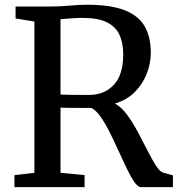

<svg xmlns="http://www.w3.org/2000/svg" viewBox="-20 -770 738 790"><path d="M39.5 0V-49.5L121.5 -59V-681.5L44 -694V-743H174.5Q227 -743 265.8 -746.8Q304.5 -750.5 338 -750.5Q435 -750.5 492.5 -728Q550 -705.5 575.2 -661.8Q600.5 -618 600.5 -553.5Q600.5 -508.5 583.5 -465.8Q566.5 -423 533.8 -390.5Q501 -358 452.5 -344Q479 -330 502.5 -298.2Q526 -266.5 547 -227.2Q568 -188 586.8 -150.8Q605.5 -113.5 622 -88Q638.5 -62.5 653 -59L691.5 -48.5V0H560Q547.5 0 532.8 -21.2Q518 -42.5 501.5 -76.8Q485 -111 467.2 -150.2Q449.5 -189.5 431 -226.5Q412.5 -263.5 393.2 -290.5Q374 -317.5 355.5 -326Q340.5 -326 314.2 -326Q288 -326 263.5 -326.2Q239 -326.5 229 -327V-59L328 -49.5V0ZM347.5 -379.5Q409.5 -379.5 448.2 -420.8Q487 -462 487 -547Q487 -592 472 -625.8Q457 -659.5 420.2 -678Q383.5 -696.5 318.5 -696.5Q297.5 -696.5 274 -694.5Q250.5 -692.5 229 -691V-381Q243.5 -380 267.5 -379.8Q291.5 -379.5 314 -379.5Q336.5 -379.5 347.5 -379.5Z"/></svg>

Font: Merriweather
Style: Regular
Weight: 400
Designer: Eben Sorkin
Foundry: Eben Sorkin
Version: Version 2.100; ttfautohint (v1.7.19-72a1) -l 8 -r 50 -G 200 